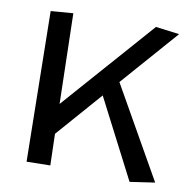

<svg xmlns="http://www.w3.org/2000/svg" viewBox="-80 -779 862 871"><g transform="rotate(10 351.5 -343.5)"><path d="M189 -696 86 -688 97 4 206 2 202 -143 385 -352 573 13 688 -4 449 -425 678 -686 569 -700 199 -280Z"/></g></svg>

Font: McLaren
Style: Regular
Weight: 400
Designer: Astigmatic (AOETI)
Foundry: Astigmatic (AOETI)
Version: Version 1.000